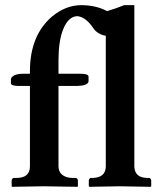

<svg xmlns="http://www.w3.org/2000/svg" viewBox="-20 -718 626 739"><path d="M95.2 -76.2V-387.2H48.8Q22.5 -388.2 22 -397V-411.1Q22 -424.8 43.5 -431.2Q53.7 -434.1 65.9 -434.1H95.2V-443.8Q95.2 -581.5 180.2 -654.3Q232.4 -697.8 293 -698.2Q350.1 -697.8 392.1 -675.3Q424.8 -684.6 458 -698.2H497.1V-76.2Q499 -34.2 545.9 -33.2H554.2Q561 -31.2 562 -23.9V-1L560.1 1Q559.1 1 439.9 -1L324.2 1L321.8 -1V-23.9Q323.2 -32.2 330.1 -33.2H338.9Q385.7 -35.2 387.2 -76.2V-569.8Q387.2 -571.3 387.2 -573.5Q387.2 -575.7 387.2 -576.9Q387.2 -578.1 387.2 -580.1Q352.5 -586.9 336.9 -612.8Q310.1 -651.4 278.8 -655.8Q242.7 -655.8 222.2 -603Q205.1 -558.1 205.1 -484.9V-434.1H292Q319.8 -433.6 320.8 -423.8V-403.8Q316.9 -388.2 276.9 -387.2H205.1V-79.1Q205.1 -44.4 240.7 -35.2Q250 -33.2 258.8 -33.2H272Q278.8 -31.2 279.8 -23.9V-1L277.8 1Q276.9 1 147.9 -1L26.9 1L24.9 -1V-23.9Q26.4 -32.2 33.2 -33.2H46.9Q94.2 -34.7 95.2 -76.2Z"/></svg>

Font: Linux Libertine O
Style: Semibold
Weight: 700
Designer: Philipp H. Poll
Foundry: Philipp H. Poll
Version: Version 5.0.0